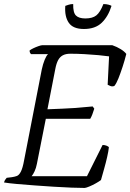

<svg xmlns="http://www.w3.org/2000/svg" viewBox="-27 -927 643 947"><path d="M391 0Q366 0 326 -1.5Q286 -3 238.5 -6Q191 -9 143.5 -12.5Q96 -16 56.5 -19.5Q17 -23 -7 -27Q-5 -35 -2 -39.5Q1 -44 6 -50L31 -53Q45 -55 56 -59Q67 -63 76 -80.5Q85 -98 92 -137L179 -584Q185 -612 193.5 -632.5Q202 -653 210 -660H126Q124 -662 121.5 -666Q119 -670 119 -678Q125 -683 137.5 -689Q150 -695 163 -699.5Q176 -704 181 -704H527Q550 -696 568.5 -684.5Q587 -673 596 -661Q588 -629 577.5 -597Q567 -565 557 -540Q547 -515 537 -503Q527 -499 517 -503Q507 -507 504 -509L511 -649Q491 -652 458.5 -655Q426 -658 389.5 -660Q353 -662 320 -662Q297 -662 282.5 -654Q268 -646 259.5 -630Q251 -614 246 -588L207 -388Q250 -390 280.5 -391Q311 -392 345 -394.5Q379 -397 430 -402L438 -391Q433 -375 428.5 -363Q424 -351 418 -341H199L155 -119Q151 -98 143.5 -82Q136 -66 129 -58H402L479 -212Q490 -212 499.5 -208Q509 -204 510 -200Q508 -181 501.5 -152.5Q495 -124 486.5 -94Q478 -64 471 -39Q462 -32 446 -23Q430 -14 414.5 -7.5Q399 -1 391 0ZM387 -784Q333 -784 312 -815Q291 -846 295 -898Q300 -900 311 -903.5Q322 -907 334 -907Q333 -865 347.5 -850.5Q362 -836 394 -836Q429 -836 448 -851Q467 -866 483 -907Q497 -907 508 -904Q519 -901 523 -898Q507 -846 475 -815Q443 -784 387 -784Z"/></svg>

Font: Texturina Medium 12pt Thin
Style: Italic
Weight: 250
Italic angle: -11°
Version: Version 1.002